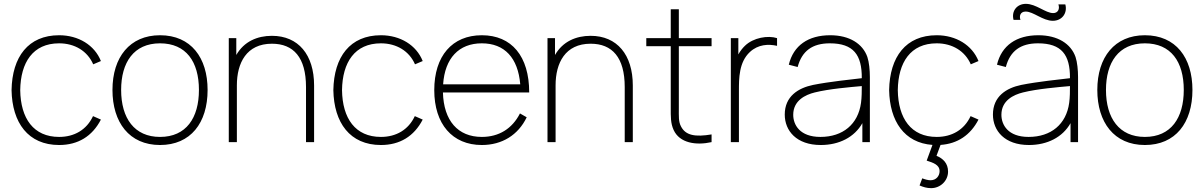

<svg xmlns="http://www.w3.org/2000/svg" viewBox="-20 -738 6252 997"><path d="M287 15C385 15 459 -30 504 -117L463 -135C430 -64 366 -27 287 -27C154 -27 87 -123 85 -270C87 -414 151 -513 287 -513C368 -513 434 -473 464 -404L504 -421C471 -504 387 -555 287 -555C127 -555 43 -443 40 -270C43 -101 126 15 287 15Z M811 15C970 15 1058 -100 1058 -271C1058 -438 972 -555 811 -555C654 -555 564 -441 564 -271C564 -103 651 15 811 15ZM811 -27C678 -27 609 -124 609 -271C609 -413 674 -513 811 -513C946 -513 1013 -418 1013 -271C1013 -126 947 -27 811 -27Z M1168 0H1210V-295C1210 -411 1260 -511 1392 -511C1504 -511 1569 -440 1569 -286V0H1611V-294C1611 -454 1529 -552 1392 -552C1316 -552 1247 -522.5 1207 -452.5V-540H1168Z M1958 15C2056 15 2130 -30 2175 -117L2134 -135C2101 -64 2037 -27 1958 -27C1825 -27 1758 -123 1756 -270C1758 -414 1822 -513 1958 -513C2039 -513 2105 -473 2135 -404L2175 -421C2142 -504 2058 -555 1958 -555C1798 -555 1714 -443 1711 -270C1714 -101 1797 15 1958 15Z M2482 15C2587 15 2671 -37 2715 -129L2680 -149C2640 -70 2571 -27 2482 -27C2357.5 -27 2284 -111.5 2280 -258H2728C2728 -446 2637 -555 2482 -555C2328 -555 2235 -447 2235 -270C2235 -94 2329 15 2482 15ZM2482 -513C2600 -513 2670 -437.5 2681.5 -300H2281C2290 -435.5 2362.5 -513 2482 -513Z M2823 0H2865V-295C2865 -411 2915 -511 3047 -511C3159 -511 3224 -440 3224 -286V0H3266V-294C3266 -454 3184 -552 3047 -552C2971 -552 2902 -522.5 2862 -452.5V-540H2823Z M3675 0V-40C3591 -26 3540 -34 3516 -82C3503 -107 3505 -132 3505 -179V-498H3675V-540H3505V-690H3463V-540H3336V-498H3463V-179C3463 -132 3462 -98 3478 -63C3509 5 3594 18 3675 0Z M3775 0H3817V-266C3817 -332 3817 -415 3874 -468C3917 -508 3970 -510 4015 -500V-540C3968 -555 3892 -543 3848 -500C3836.5 -489 3824 -473.5 3814 -455.5V-540H3775Z M4242 15C4337.5 15 4417 -25.5 4458 -98.5V0H4497V-338C4497 -374 4493 -415 4484 -442C4460 -511 4391 -555 4291 -555C4177 -555 4100 -502 4076 -402L4122 -390C4144 -473 4198 -513 4289 -513C4411.5 -513 4456 -453.5 4455 -332C4401 -325.5 4287 -314 4202 -297C4125 -281 4055 -238 4055 -143C4055 -59 4116 15 4242 15ZM4240 -27C4133 -27 4099 -90 4099 -142C4099 -216 4162 -246 4211 -258C4285 -276.5 4394 -285.5 4455 -291C4455 -267.5 4455 -232 4451 -204C4436 -93 4357 -27 4240 -27Z M4815 239C4863 239 4903 201 4903 153C4903 110 4877 85 4843 71L4864 14.5C4952 8.5 5019 -36 5061 -117L5020 -135C4987 -64 4923 -27 4844 -27C4711 -27 4644 -123 4642 -270C4644 -414 4708 -513 4844 -513C4925 -513 4991 -473 5021 -404L5061 -421C5028 -504 4944 -555 4844 -555C4684 -555 4600 -443 4597 -270C4600 -109 4675.5 4 4822 14.5L4792 96C4825 107 4859 117 4859 151C4859 175 4842 198 4812 198C4800 198 4784 194 4769 188L4755 225C4773 233 4793 239 4815 239Z M5447 -630C5495 -630 5524 -670 5512 -715H5476C5484 -692 5474 -670 5449 -670C5409 -670 5360 -718 5307 -718C5261 -718 5231 -681 5243 -635H5279C5272 -653 5277 -678 5306 -678C5346 -678 5395 -630 5447 -630ZM5323 15C5418.5 15 5498 -25.5 5539 -98.5V0H5578V-338C5578 -374 5574 -415 5565 -442C5541 -511 5472 -555 5372 -555C5258 -555 5181 -502 5157 -402L5203 -390C5225 -473 5279 -513 5370 -513C5492.5 -513 5537 -453.5 5536 -332C5482 -325.5 5368 -314 5283 -297C5206 -281 5136 -238 5136 -143C5136 -59 5197 15 5323 15ZM5321 -27C5214 -27 5180 -90 5180 -142C5180 -216 5243 -246 5292 -258C5366 -276.5 5475 -285.5 5536 -291C5536 -267.5 5536 -232 5532 -204C5517 -93 5438 -27 5321 -27Z M5925 15C6084 15 6172 -100 6172 -271C6172 -438 6086 -555 5925 -555C5768 -555 5678 -441 5678 -271C5678 -103 5765 15 5925 15ZM5925 -27C5792 -27 5723 -124 5723 -271C5723 -413 5788 -513 5925 -513C6060 -513 6127 -418 6127 -271C6127 -126 6061 -27 5925 -27Z"/></svg>

Font: Hauora ExtraLight
Style: Regular
Weight: 200
Designer: Mikhail Sharanda
Foundry: WCYS & Co.
Version: Version 1.010